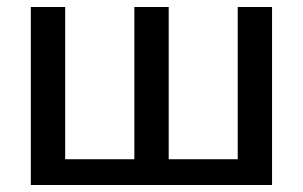

<svg xmlns="http://www.w3.org/2000/svg" viewBox="-20 -528 865 548"><path d="M756.5 0H68V-508H166V-73.5H363.5V-508H461.5V-73.5H658.5V-508H756.5Z"/></svg>

Font: Verano Sans Medium
Style: Regular
Weight: 500
Designer: Lukasz Dziedzic with Adam Twardoch and Botio Nikoltchev
Foundry: tyPoland Lukasz Dziedzic
Version: Version 3.001;December 28, 2019;FontCreator 12.0.0.2547 64-b